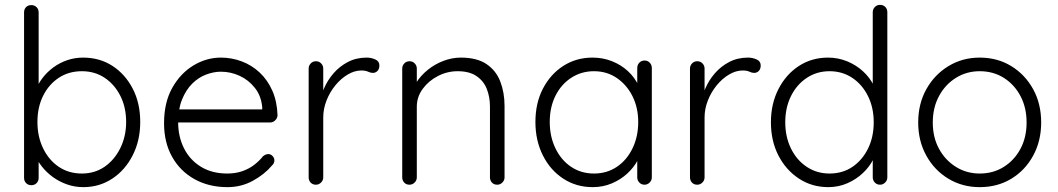

<svg xmlns="http://www.w3.org/2000/svg" viewBox="-20 -760 4353 790"><path d="M322 -523Q390 -523 442.5 -489Q495 -455 526 -395.5Q557 -336 557 -258Q557 -182 526 -121Q495 -60 442 -25Q389 10 323 10Q288 10 256.5 -1Q225 -12 199 -30.5Q173 -49 153 -74Q133 -99 121 -128L139 -141V-28Q139 -15 130.5 -6.5Q122 2 109 2Q96 2 87.5 -6.5Q79 -15 79 -28V-709Q79 -722 87 -730.5Q95 -739 109 -739Q122 -739 130.5 -730.5Q139 -722 139 -709V-374L125 -382Q135 -413 154.5 -438.5Q174 -464 200 -483Q226 -502 257 -512.5Q288 -523 322 -523ZM317 -467Q263 -467 222 -440Q181 -413 157.5 -366Q134 -319 134 -258Q134 -198 157.5 -149.5Q181 -101 222 -73.5Q263 -46 317 -46Q370 -46 410.5 -74Q451 -102 475 -150.5Q499 -199 499 -258Q499 -319 475 -366Q451 -413 410.5 -440Q370 -467 317 -467Z M916 10Q839 10 780 -23Q721 -56 688 -115Q655 -174 655 -253Q655 -338 688.5 -398Q722 -458 775.5 -490.5Q829 -523 889 -523Q933 -523 974.5 -507.5Q1016 -492 1048.5 -461.5Q1081 -431 1100.5 -387Q1120 -343 1122 -285Q1121 -273 1112 -264.5Q1103 -256 1091 -256H690L678 -310H1072L1059 -298V-318Q1055 -365 1029 -398Q1003 -431 966 -448Q929 -465 889 -465Q859 -465 827.5 -453Q796 -441 770.5 -415.5Q745 -390 729 -350.5Q713 -311 713 -257Q713 -198 737 -150Q761 -102 806.5 -74Q852 -46 915 -46Q950 -46 978 -56Q1006 -66 1027 -82.5Q1048 -99 1062 -117Q1073 -126 1084 -126Q1094 -126 1101.5 -118Q1109 -110 1109 -100Q1109 -88 1099 -79Q1069 -43 1021 -16.5Q973 10 916 10Z M1280 0Q1266 0 1258 -9Q1250 -18 1250 -30V-478Q1250 -490 1258.5 -499Q1267 -508 1280 -508Q1293 -508 1301.5 -499Q1310 -490 1310 -478V-328L1295 -325Q1298 -360 1312.5 -394.5Q1327 -429 1352 -458Q1377 -487 1411.5 -505Q1446 -523 1489 -523Q1507 -523 1524 -515.5Q1541 -508 1541 -491Q1541 -476 1533 -468Q1525 -460 1514 -460Q1505 -460 1494.5 -465Q1484 -470 1467 -470Q1439 -470 1411 -453.5Q1383 -437 1360 -409Q1337 -381 1323.5 -346.5Q1310 -312 1310 -277V-30Q1310 -18 1301 -9Q1292 0 1280 0Z M1876 -523Q1942 -523 1981.5 -496.5Q2021 -470 2038.5 -424.5Q2056 -379 2056 -324V-30Q2056 -18 2047 -9Q2038 0 2026 0Q2012 0 2004 -9Q1996 -18 1996 -30V-321Q1996 -361 1983 -394Q1970 -427 1940.5 -447Q1911 -467 1863 -467Q1820 -467 1781.5 -447Q1743 -427 1719 -394Q1695 -361 1695 -321V-30Q1695 -18 1686 -9Q1677 0 1665 0Q1651 0 1643 -9Q1635 -18 1635 -30V-478Q1635 -490 1643.5 -499Q1652 -508 1665 -508Q1678 -508 1686.5 -499Q1695 -490 1695 -478V-394L1672 -358Q1674 -390 1692.5 -419.5Q1711 -449 1740 -472.5Q1769 -496 1804.5 -509.5Q1840 -523 1876 -523Z M2632 -511Q2645 -511 2653.5 -502Q2662 -493 2662 -480V-30Q2662 -18 2653 -9Q2644 0 2632 0Q2619 0 2610.5 -9Q2602 -18 2602 -30V-149L2619 -157Q2619 -129 2603.5 -100Q2588 -71 2561 -46Q2534 -21 2497.5 -5.5Q2461 10 2419 10Q2351 10 2297.5 -25Q2244 -60 2213.5 -121Q2183 -182 2183 -258Q2183 -336 2214 -395.5Q2245 -455 2298 -489Q2351 -523 2418 -523Q2461 -523 2498.5 -508Q2536 -493 2564 -467Q2592 -441 2607.5 -407.5Q2623 -374 2623 -338L2602 -353V-480Q2602 -493 2610.5 -502Q2619 -511 2632 -511ZM2424 -46Q2477 -46 2518 -73.5Q2559 -101 2582.5 -149.5Q2606 -198 2606 -258Q2606 -317 2582.5 -364Q2559 -411 2518 -439Q2477 -467 2424 -467Q2372 -467 2330.5 -440Q2289 -413 2265.5 -366Q2242 -319 2242 -258Q2242 -198 2265.5 -149.5Q2289 -101 2330 -73.5Q2371 -46 2424 -46Z M2849 0Q2835 0 2827 -9Q2819 -18 2819 -30V-478Q2819 -490 2827.5 -499Q2836 -508 2849 -508Q2862 -508 2870.5 -499Q2879 -490 2879 -478V-328L2864 -325Q2867 -360 2881.5 -394.5Q2896 -429 2921 -458Q2946 -487 2980.5 -505Q3015 -523 3058 -523Q3076 -523 3093 -515.5Q3110 -508 3110 -491Q3110 -476 3102 -468Q3094 -460 3083 -460Q3074 -460 3063.5 -465Q3053 -470 3036 -470Q3008 -470 2980 -453.5Q2952 -437 2929 -409Q2906 -381 2892.5 -346.5Q2879 -312 2879 -277V-30Q2879 -18 2870 -9Q2861 0 2849 0Z M3601 -740Q3614 -740 3622.5 -731.5Q3631 -723 3631 -710V-30Q3631 -18 3622 -9Q3613 0 3601 0Q3588 0 3579.5 -9Q3571 -18 3571 -30V-149L3588 -163Q3588 -135 3573 -104.5Q3558 -74 3530.5 -48Q3503 -22 3466.5 -6Q3430 10 3388 10Q3321 10 3267.5 -25Q3214 -60 3183 -120Q3152 -180 3152 -257Q3152 -333 3183 -393.5Q3214 -454 3267 -488.5Q3320 -523 3387 -523Q3428 -523 3465 -508Q3502 -493 3530.5 -467Q3559 -441 3575.5 -407.5Q3592 -374 3592 -338L3571 -353V-710Q3571 -722 3579.5 -731Q3588 -740 3601 -740ZM3393 -46Q3447 -46 3487.5 -73.5Q3528 -101 3551.5 -148.5Q3575 -196 3575 -257Q3575 -317 3551.5 -364.5Q3528 -412 3487 -439.5Q3446 -467 3393 -467Q3341 -467 3299.5 -439.5Q3258 -412 3234.5 -364.5Q3211 -317 3211 -257Q3211 -197 3234.5 -149Q3258 -101 3299.5 -73.5Q3341 -46 3393 -46Z M4264 -256Q4264 -180 4231 -119.5Q4198 -59 4141 -24.5Q4084 10 4011 10Q3940 10 3882.5 -24.5Q3825 -59 3791.5 -119.5Q3758 -180 3758 -256Q3758 -333 3791.5 -393Q3825 -453 3882.5 -488Q3940 -523 4011 -523Q4084 -523 4141 -488Q4198 -453 4231 -393Q4264 -333 4264 -256ZM4204 -256Q4204 -317 4179 -364.5Q4154 -412 4110.5 -439.5Q4067 -467 4011 -467Q3957 -467 3913 -439.5Q3869 -412 3843.5 -364.5Q3818 -317 3818 -256Q3818 -195 3843.5 -148Q3869 -101 3913 -73.5Q3957 -46 4011 -46Q4067 -46 4110.5 -73.5Q4154 -101 4179 -148Q4204 -195 4204 -256Z"/></svg>

Font: zvoove
Style: Regular
Weight: 400
Designer: Vernon Adams (Nunito) & Andrew Paglinawan (Quicksand)
Foundry: zvoove
Version: Version 3.006